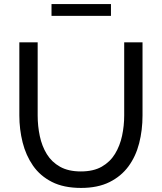

<svg xmlns="http://www.w3.org/2000/svg" viewBox="-20 -918 795 943"><path d="M378 5Q293 5 235 -24.5Q177 -54 142 -104.5Q107 -155 91 -219Q75 -283 75 -351V-710H165V-351Q165 -299 175.5 -249.5Q186 -200 210 -161Q234 -122 275 -99Q316 -76 377 -76Q439 -76 480 -99.5Q521 -123 545 -162.5Q569 -202 579.5 -251Q590 -300 590 -351V-710H680V-351Q680 -279 663.5 -214.5Q647 -150 611 -101Q575 -52 517.5 -23.5Q460 5 378 5ZM233 -840V-898H525V-840Z"/></svg>

Font: Raleway Medium
Style: Regular
Weight: 500
Designer: Matt McInerney, Pablo Impallari, Rodrigo Fuenzalida
Foundry: Matt McInerney, Pablo Impallari, Rodrigo Fuenzalida
Version: Version 4.026